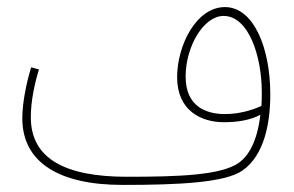

<svg xmlns="http://www.w3.org/2000/svg" viewBox="-20 -501 831 542"><path d="M326 21C483 21 616 15 665 -20C727 -64 743 -155 743 -235C743 -366 696 -481 615 -481C534 -481 480 -373 480 -283C480 -187 550 -156 612 -156C648 -156 685 -161 715 -177C706 -100 681 -61 655 -42C605 -6 484 -2 338 -2C164 -2 67 -53 67 -170C67 -217 78 -266 90 -305L68 -311C55 -269 43 -212 43 -167C43 -41 149 21 326 21ZM504 -285C504 -370 555 -456 611 -456C683 -456 719 -340 719 -241C719 -227 719 -214 718 -202C690 -189 653 -179 615 -179C561 -179 504 -201 504 -285Z"/></svg>

Font: Noto Sans Arabic UI Cn Th
Style: Regular
Weight: 100
Width: 3
Designer: Monotype Design Team, Nadine Chahine and Nizar Qandah
Foundry: Monotype Imaging Inc.
Version: Version 2.010